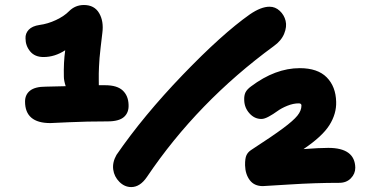

<svg xmlns="http://www.w3.org/2000/svg" viewBox="-20 -738 1500 775"><path d="M183.1 -241.2Q81.1 -241.2 81.1 -328.1Q81.1 -356 101.3 -372.1Q121.6 -388.2 164.1 -388.2Q178.7 -388.2 245.1 -390.1Q237.8 -413.1 237.8 -428.2Q236.3 -485.8 243.2 -535.2Q201.2 -507.8 155.8 -507.8Q120.6 -507.8 101.8 -530.5Q83 -553.2 83 -583Q82 -603 95.9 -617.9Q109.9 -632.8 139.2 -637.2Q172.9 -641.6 206.1 -657.2Q239.3 -672.9 258.8 -692.9Q283.7 -717.8 318.8 -717.8Q360.8 -717.8 380.1 -685.1Q399.4 -652.3 393.1 -605Q389.2 -573.2 386.2 -546.6Q383.3 -520 381.8 -503.7Q380.4 -487.3 379.6 -468Q378.9 -448.7 378.7 -441.9Q378.4 -435.1 378.7 -417Q378.9 -398.9 378.9 -394H404.8Q452.6 -394 475.3 -372.8Q498 -351.6 499 -314.9Q500.5 -283.7 480.5 -265.9Q460.4 -248 414.1 -248Q330.1 -248 258.1 -244.6Q186 -241.2 183.1 -241.2ZM509.8 17.1Q482.9 17.1 461.9 -3.9Q440.9 -24.9 437 -53.7Q433.1 -82.5 450.2 -112.8Q559.1 -271 717.5 -435.8Q876 -600.6 988.8 -680.2Q1033.7 -710.9 1067.9 -710.9Q1091.3 -710.9 1109.1 -694.3Q1127 -677.7 1132.8 -654.1Q1138.7 -630.4 1127 -601.8Q1115.2 -573.2 1085 -551.8Q777.3 -326.7 573.2 -23.9Q545.4 17.1 509.8 17.1ZM1041 13.2Q1006.3 13.2 988.3 -10.7Q970.2 -34.7 969.2 -70.8Q968.8 -98.6 974.9 -111.6Q981 -124.5 994.1 -132.8Q1080.6 -189 1122.3 -220Q1164.1 -251 1180.4 -271.2Q1196.8 -291.5 1196.8 -312Q1196.8 -320.8 1186 -320.8Q1163.6 -320.8 1139.6 -311Q1115.7 -301.3 1099.4 -289.3Q1083 -277.3 1065.2 -267.6Q1047.4 -257.8 1035.2 -257.8Q1007.3 -257.8 987.1 -280.3Q966.8 -302.7 965.8 -333Q964.8 -352.5 970.9 -365Q977.1 -377.4 993.2 -389.2Q1091.3 -462.9 1189.9 -462.9Q1262.2 -462.9 1298.8 -425.8Q1335.4 -388.7 1336.9 -327.1Q1338.4 -278.8 1309.8 -233.2Q1281.2 -187.5 1205.1 -136.2Q1269.5 -141.1 1305.2 -141.1Q1412.6 -141.1 1414.1 -61Q1414.1 -36.6 1396.2 -18.3Q1378.4 0 1349.1 0Q1252.9 0 1149.7 6.6Q1046.4 13.2 1041 13.2Z"/></svg>

Font: Shantell Sans Irregular
Style: Regular
Weight: 800
Designer: Stephen Nixon, Anya Danilova, Shantell Martin
Foundry: Arrow Type
Version: Version 1.006;[9816181b4]